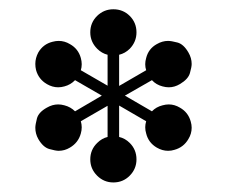

<svg xmlns="http://www.w3.org/2000/svg" viewBox="-20 -752 479 406"><path d="M231.9 -528.8V-462.4Q244.6 -459.5 254.4 -449.7Q268.6 -435.5 268.6 -415Q268.6 -395 254.4 -380.6Q240.2 -366.2 219.7 -366.2Q199.7 -366.2 185.3 -380.6Q170.9 -395 170.9 -415Q170.9 -435.5 185.5 -449.7Q195.3 -459.5 207.5 -462.4V-528.3L150.9 -495.6Q152.8 -489.3 152.8 -482.9Q152.8 -476.1 150.9 -469.7Q145.5 -450.2 127.9 -439.9Q116.7 -433.1 104 -433.1Q97.7 -433.1 84.5 -436.8Q71.3 -440.4 61 -458Q54.7 -469.2 54.7 -481.9Q54.7 -488.3 58.1 -501.5Q61.5 -514.6 79.1 -524.4Q90.8 -531.2 103 -531.2Q109.4 -531.2 116.2 -529.3Q129.4 -525.9 138.7 -516.6L195.3 -549.8L138.7 -582.5Q129.4 -572.8 116.2 -569.3Q109.4 -567.4 103 -567.4Q90.8 -567.4 79.1 -574.2Q61.5 -584.5 56.2 -604Q54.7 -610.4 54.7 -616.7Q54.7 -629.4 61 -641.1Q71.3 -658.7 90.8 -663.6Q97.7 -665.5 104 -665.5Q116.7 -665.5 127.9 -658.7Q145.5 -648.9 150.9 -629.4Q152.8 -622.6 152.8 -616.2Q152.8 -609.4 150.9 -603.5L207.5 -570.8V-636.2Q195.3 -639.2 185.5 -648.9Q170.9 -663.6 170.9 -683.6Q170.9 -704.1 185.3 -718.3Q199.7 -732.4 219.7 -732.4Q240.2 -732.4 254.4 -718.3Q268.6 -704.1 268.6 -683.6Q268.6 -663.6 254.4 -648.9Q244.6 -639.2 231.9 -636.2V-570.3L289.1 -603.5Q287.1 -609.4 287.1 -616.2Q287.1 -622.6 289.1 -629.4Q293.9 -648.9 311.5 -658.7Q323.2 -665.5 335.4 -665.5Q342.3 -665.5 355.2 -662.1Q368.2 -658.7 378.4 -641.1Q385.3 -629.4 385.3 -616.7Q385.3 -610.4 381.6 -597.4Q377.9 -584.5 360.4 -574.2Q349.1 -567.4 336.9 -567.4Q330.6 -567.4 323.7 -569.3Q310.1 -572.8 301.3 -582.5L244.1 -549.8L301.3 -516.6Q310.1 -525.9 323.7 -529.3Q330.6 -531.2 336.9 -531.2Q349.1 -531.2 360.4 -524.4Q377.9 -514.6 383.3 -495.1Q385.3 -488.3 385.3 -481.9Q385.3 -469.2 378.4 -458Q368.2 -440.4 348.6 -435.1Q342.3 -433.1 335.4 -433.1Q323.2 -433.1 311.5 -439.9Q293.9 -450.2 289.1 -469.7Q287.1 -476.1 287.1 -482.9Q287.1 -489.3 289.1 -495.6Z"/></svg>

Font: Audex
Style: Regular
Weight: 400
Designer: GGBotNet
Foundry: GGBotNet
Version: 1.00